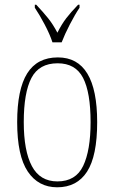

<svg xmlns="http://www.w3.org/2000/svg" viewBox="-20 -786 486 816"><path d="M223 10Q143 10 98 -57Q53 -124 53 -267Q53 -406 95.5 -474Q138 -542 226 -542Q393 -542 393 -267Q393 -123 350 -56.5Q307 10 223 10ZM224 -15Q302 -15 333.5 -81Q365 -147 365 -267Q365 -393 333 -455Q301 -517 225 -517Q146 -517 113.5 -454.5Q81 -392 81 -267Q81 -145 115.5 -80Q150 -15 224 -15ZM203 -606Q192 -640 169.5 -682.5Q147 -725 128 -753V-766H134Q164 -734 184.5 -708.5Q205 -683 224 -647Q242 -683 261.5 -708.5Q281 -734 312 -766H318V-753Q299 -725 277 -682.5Q255 -640 242 -606Z"/></svg>

Font: Noto Serif Condensed Thin
Style: Regular
Weight: 100
Width: 3
Designer: Monotype Design Team
Foundry: Monotype Imaging Inc.
Version: Version 2.013; ttfautohint (v1.8.4.7-5d5b)